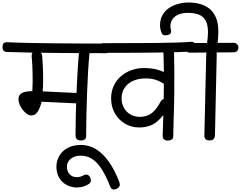

<svg xmlns="http://www.w3.org/2000/svg" viewBox="-64 -1111 1930 1538"><path d="M187 -186Q170 -186 152 -198.5Q134 -211 118.5 -230.5Q103 -250 93.5 -272.5Q84 -295 84 -316Q84 -342 98.5 -356Q113 -370 138 -375.5Q163 -381 195 -381Q197 -413 197.5 -449.5Q198 -486 197 -523Q196 -560 194.5 -594.5Q193 -629 190 -656Q188 -674 194.5 -686.5Q201 -699 228 -699Q246 -700 255.5 -695Q265 -690 269 -681.5Q273 -673 274 -661Q276 -636 278 -602Q280 -568 281 -530.5Q282 -493 281.5 -454Q281 -415 278 -379L554 -366Q569 -365 580 -353Q591 -341 591 -324Q591 -305 578 -293.5Q565 -282 550 -283L269 -296Q259 -250 239 -218Q219 -186 187 -186ZM581 14Q562 13 551.5 3.5Q541 -6 541 -26Q541 -101 543 -186Q545 -271 548.5 -359Q552 -447 557 -532Q562 -617 569 -692Q571 -709 583 -716.5Q595 -724 611 -724Q631 -724 643 -716Q655 -708 653 -689Q646 -614 641 -528.5Q636 -443 633 -354Q630 -265 628 -179.5Q626 -94 626 -19Q626 -2 613.5 6.5Q601 15 581 14ZM780 -685Q690 -685 586 -685.5Q482 -686 375.5 -687Q269 -688 169.5 -690Q70 -692 -11 -695Q-27 -696 -35.5 -705.5Q-44 -715 -44 -734Q-44 -773 -11 -773Q69 -769 169 -767Q269 -765 377 -764Q485 -763 589.5 -762.5Q694 -762 783 -762Q803 -763 811 -750.5Q819 -738 818 -721Q817 -705 809 -694.5Q801 -684 780 -685Z M846 407Q828 407 820 386Q788 304 753.5 248.5Q719 193 677.5 164.5Q636 136 582 136Q550 136 525 147.5Q500 159 486 179Q472 199 472 224Q472 261 493.5 284.5Q515 308 551 308Q572 308 585.5 302.5Q599 297 608.5 292Q618 287 626 287Q635 287 644 293Q653 299 658.5 310.5Q664 322 664 338Q664 351 647 363Q630 375 604.5 383Q579 391 551 391Q523 391 494 381Q465 371 441 350.5Q417 330 402.5 298Q388 266 388 221Q389 174 412.5 135Q436 96 479.5 73Q523 50 584 50Q649 50 704 83.5Q759 117 805 180.5Q851 244 887 335Q888 337 890 342.5Q892 348 894 355Q896 362 896 370Q896 378 889 387Q882 396 871 401.5Q860 407 846 407Z M1051 -90Q988 -90 937 -120.5Q886 -151 856 -203.5Q826 -256 826 -322Q826 -378 847 -423Q868 -468 904.5 -500Q941 -532 989 -549Q1037 -566 1090 -566Q1146 -566 1192.5 -554Q1239 -542 1279 -518Q1289 -513 1295 -503Q1301 -493 1301 -480Q1301 -463 1290 -450.5Q1279 -438 1262 -438Q1254 -438 1244 -442Q1210 -464 1177 -473.5Q1144 -483 1102 -483Q1046 -483 1002.5 -463.5Q959 -444 934.5 -408Q910 -372 910 -322Q910 -281 928.5 -247.5Q947 -214 980 -194.5Q1013 -175 1055 -175Q1115 -175 1153.5 -206.5Q1192 -238 1223 -298Q1228 -306 1234.5 -311.5Q1241 -317 1251 -317Q1268 -317 1282 -309Q1296 -301 1297 -284Q1297 -276 1294.5 -269Q1292 -262 1288 -255Q1248 -182 1192.5 -136Q1137 -90 1051 -90ZM1279 15Q1261 15 1250 6Q1239 -3 1239 -24Q1242 -107 1244.5 -196Q1247 -285 1248 -369Q1249 -452 1248.5 -533.5Q1248 -615 1245 -697Q1245 -715 1257 -729.5Q1269 -744 1287 -744Q1305 -744 1317 -731Q1329 -718 1330 -700Q1332 -620 1332.5 -536Q1333 -452 1332 -368Q1332 -312 1330 -253Q1328 -194 1326.5 -135Q1325 -76 1324 -20Q1324 -2 1312 6.5Q1300 15 1279 15ZM763 -688Q730 -688 730 -727Q730 -765 763 -765Q815 -765 886 -765.5Q957 -766 1036.5 -766Q1116 -766 1195 -767Q1274 -768 1344.5 -770Q1415 -772 1466 -776Q1483 -778 1492 -768Q1501 -758 1501 -738Q1501 -719 1493 -709.5Q1485 -700 1471 -699Q1418 -695 1346.5 -693Q1275 -691 1195.5 -690Q1116 -689 1036.5 -688.5Q957 -688 886.5 -688Q816 -688 763 -688Z M1636 -708Q1623 -708 1613 -715.5Q1603 -723 1597.5 -735Q1592 -747 1594 -761Q1598 -787 1600 -810Q1602 -833 1602 -852Q1602 -915 1582 -948.5Q1562 -982 1526 -995Q1490 -1008 1441 -1008Q1403 -1008 1371 -996.5Q1339 -985 1320 -960.5Q1301 -936 1301 -898Q1301 -889 1303.5 -880Q1306 -871 1307 -863Q1309 -845 1294.5 -836.5Q1280 -828 1261 -828Q1242 -828 1235 -838.5Q1228 -849 1222 -873Q1220 -882 1219 -890Q1218 -898 1218 -905Q1217 -954 1237 -989.5Q1257 -1025 1291 -1047.5Q1325 -1070 1365.5 -1080.5Q1406 -1091 1445 -1091Q1492 -1091 1535 -1080Q1578 -1069 1611.5 -1043Q1645 -1017 1665 -972Q1685 -927 1685 -858Q1685 -833 1683 -805Q1681 -777 1675 -745Q1672 -729 1662 -718.5Q1652 -708 1636 -708ZM1614 14Q1595 14 1584 5Q1573 -4 1573 -25L1588 -675Q1589 -701 1601 -704Q1613 -707 1630 -707Q1643 -707 1652.5 -706Q1662 -705 1667.5 -697.5Q1673 -690 1672 -669L1658 -32Q1658 -20 1654.5 -9.5Q1651 1 1641.5 7.5Q1632 14 1614 14ZM1457 -689Q1442 -689 1430.5 -699.5Q1419 -710 1419 -728Q1419 -744 1429.5 -754.5Q1440 -765 1456 -766L1809 -768Q1823 -768 1834.5 -757.5Q1846 -747 1846 -730Q1846 -714 1835.5 -703Q1825 -692 1809 -692Z"/></svg>

Font: Playpen Sans Deva
Style: Regular
Weight: 400
Designer: Pooja Saxena, Gunjan Panchal, Laura Meseguer, Veronika Burian, José Scaglione
Foundry: TypeTogether
Version: Version 2.000